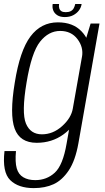

<svg xmlns="http://www.w3.org/2000/svg" viewBox="-44 -712 524 962"><path d="M125 230.5Q182 230.5 224.8 210.8Q267.5 191 300.5 141.8Q333.5 92.5 349 5L454.5 -594H410L377 -485.5L289.5 8.5Q271 116 230.5 153.2Q190 190.5 132.5 190.5Q97 190.5 72.8 176.2Q48.5 162 39.8 131.2Q31 100.5 36 45H-21.5Q-33.5 150.5 7.2 190.5Q48 230.5 125 230.5ZM140 3.5Q215.5 3.5 273.5 -38.2Q331.5 -80 340.5 -130L321 -169Q313 -121 267.2 -80Q221.5 -39 166 -39Q108.5 -39 86 -93Q63.5 -147 89 -298Q114 -449.5 156.8 -503.2Q199.5 -557 257.5 -557Q313 -557 344 -516.2Q375 -475.5 367 -428L398.5 -463.5Q407 -510.5 364.2 -555.2Q321.5 -600 246 -600Q161.5 -600 108.5 -529.2Q55.5 -458.5 30 -298Q3.5 -138.5 29.5 -67.5Q55.5 3.5 140 3.5ZM280.5 -626.5Q305 -626.5 322.8 -635.8Q340.5 -645 351.5 -659.8Q362.5 -674.5 365 -692H333Q330.5 -680.5 325.5 -671Q320.5 -661.5 310.5 -656.2Q300.5 -651 285 -651Q271 -651 263.2 -656.2Q255.5 -661.5 252.8 -670.8Q250 -680 252 -692H220Q217 -674.5 222.8 -659.8Q228.5 -645 243 -635.8Q257.5 -626.5 280.5 -626.5Z"/></svg>

Font: Anybody SemiCondensed Light
Style: Italic
Weight: 300
Width: 4
Italic angle: -10°
Version: Version 1.113;gftools[0.9.25]